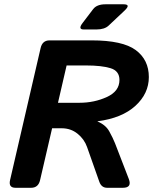

<svg xmlns="http://www.w3.org/2000/svg" viewBox="-20 -892 737 912"><path d="M377.9 -752Q348.6 -752 372.6 -783.2L422.4 -848.6Q439.9 -871.6 481 -871.6H566.9Q603.5 -871.6 571.8 -841.8L496.1 -770.5Q476.6 -752 438 -752ZM53.7 0Q19.5 0 27.8 -36.6L172.9 -663.6Q181.2 -700.2 215.3 -700.2H415.5Q562.5 -700.2 624.8 -654.1Q687 -607.9 687 -525.9Q687 -447.8 623.3 -389.4Q559.6 -331.1 443.4 -315.9V-314.9Q481.9 -298.8 499 -268.1Q516.1 -237.3 526.4 -211.4L591.8 -42Q607.9 0 563.5 0H488.8Q461.9 0 451.7 -28.8L393.6 -193.4Q380.4 -231 348.4 -256.8Q316.4 -282.7 273.4 -282.7H227.5L170.4 -36.6Q162.1 0 127.9 0ZM255.4 -403.8H357.4Q427.7 -403.8 487.5 -431.2Q547.4 -458.5 547.4 -512.2Q547.4 -555.2 505.1 -568.1Q462.9 -581.1 387.7 -581.1H296.4Z"/></svg>

Font: Istok
Style: Bold Italic
Weight: 700
Italic angle: -13°
Designer: Andrey V. Panov
Foundry: Andrey V. Panov
Version: Version 1.0.3